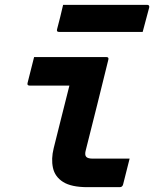

<svg xmlns="http://www.w3.org/2000/svg" viewBox="-20 -774 640 794"><path d="M121 -538H420Q431 -538 428 -527Q405 -434 382 -341Q359 -248 335 -154Q329 -133 337 -125Q344 -118 364 -118H516Q509 -92 502.5 -64.5Q496 -37 489 -11Q486 0 475 0H342Q275 0 241 -21.5Q207 -43 199 -80Q191 -117 202 -161Q218 -226 234.5 -291Q251 -356 267 -420H103Q91 -420 94 -431Q101 -457 107.5 -484.5Q114 -512 121 -538ZM241 -754H588Q599 -754 597 -743Q590 -717 583.5 -692.5Q577 -668 570 -642H224Q213 -642 216 -653Q223 -679 229 -703.5Q235 -728 241 -754Z"/></svg>

Font: Recursive Mn Lnr St
Style: Bold Italic
Weight: 700
Italic angle: -15°
Monospace: yes
Version: Version 1.079;hotconv 1.0.112;makeotfexe 2.5.65598; ttfautoh